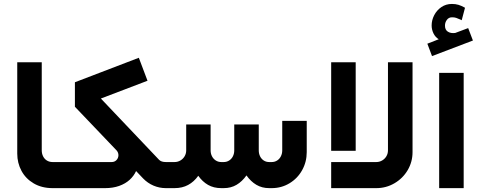

<svg xmlns="http://www.w3.org/2000/svg" viewBox="-20 -973 2488 993"><path d="M296.3 -134.9H252.1Q235.4 -134.9 222.5 -142.8Q209.7 -150.7 202.8 -164.7Q195.9 -178.7 195.9 -195.3V-651.1H69.2V-178.6Q69.2 -130.1 91.1 -89.4Q112.9 -48.8 154.5 -24.4Q196.2 0 252.1 0H296.3Z M296.3 0H523.2Q564.1 0 596.4 -11.5Q628.7 -23.1 650.5 -43Q672.3 -62.9 683.8 -88.4L719.9 -50.4Q743.6 -25.9 774.1 -12.9Q804.5 0 838.1 0H841.2V-134.9H838.1Q814.4 -134.9 803.2 -146L501.7 -463.4L742.9 -555.4L698 -674.2L367.4 -547.6V-420.9L583.6 -194.4Q592.9 -183.3 592.5 -169.2Q592 -155.1 582.3 -145Q572.6 -134.9 557.1 -134.9H296.3Q277.7 -118.5 270.9 -93Q264.2 -67.4 270.9 -41.9Q277.7 -16.4 296.3 0Z M839.5 0H882.6Q922.6 0 953 -16.5Q983.5 -33 1005.4 -63.9Q1026.9 -33.5 1056.1 -16.7Q1085.3 0 1124.7 0H1137Q1174.5 0 1203.5 -17.2Q1232.5 -34.3 1254.7 -65.8Q1276.9 -34.3 1305.9 -17.2Q1334.9 0 1372.4 0H1385.1Q1435.5 0 1477 -25Q1518.6 -49.9 1542.5 -92.7Q1566.4 -135.5 1566.4 -186.3V-347.8H1439.7V-195.3Q1439.7 -178.6 1432.8 -164.9Q1426 -151.1 1413.5 -143Q1401 -134.9 1385.1 -134.9H1372.4Q1356.2 -134.9 1343.9 -143Q1331.6 -151.1 1324.9 -164.9Q1318.3 -178.6 1318.3 -195.3V-329.4H1191.5V-195.3Q1191.5 -178.6 1184.7 -164.9Q1177.9 -151.1 1165.3 -143Q1152.8 -134.9 1137 -134.9H1124.7Q1108.6 -134.9 1096 -143Q1083.4 -151.1 1076.4 -164.7Q1069.3 -178.3 1069.3 -195.3V-329.4H943V-195.3Q943 -178.7 934.9 -164.9Q926.8 -151.1 913 -143Q899.2 -134.9 882.6 -134.9H839.5Q820.9 -118.5 814.1 -93Q807.4 -67.4 814.1 -41.9Q820.9 -16.4 839.5 0Z M1819.6 -193.2V-651.1H1692.8V-193.2ZM1692.8 -134.9V0H1926.1Q1976.9 0 2020.1 -25.2Q2063.3 -50.4 2088.5 -93.1Q2113.6 -135.9 2113.6 -186.3V-651.1H1986.5V-195.3Q1986.5 -178.7 1978.4 -164.9Q1970.3 -151.1 1956.3 -143Q1942.3 -134.9 1926.1 -134.9Z M2251.3 0H2378.1V-596.3H2251.3ZM2214.4 -682.9 2425.9 -763.4 2401.3 -827.7 2334.3 -802.5Q2311.3 -799.5 2296.1 -809.3Q2281 -819.1 2281.4 -841.2Q2281.4 -856.9 2291.1 -870.2Q2300.9 -883.5 2317.3 -883.5Q2328.9 -883.9 2339.3 -880.6Q2349.6 -877.2 2363.4 -870.8Q2364.7 -869.9 2365.7 -869.4Q2367 -868.9 2367.9 -868.4L2385 -932.9Q2366.1 -943.6 2351 -948.1Q2335.8 -952.6 2317.3 -952.6Q2286.7 -952.6 2262.8 -936.4Q2239 -920.2 2225.7 -894.5Q2212.4 -868.8 2212.4 -841.2Q2212.4 -820.1 2221.8 -800.5Q2231.3 -781 2249.1 -770L2190.2 -747Z"/></svg>

Font: Arad-VF Thin Dots1
Style: Regular
Weight: 100
Designer: Mohammad Darvishi
Version: Version 1.000;August 30, 2024;FontCreator 15.0.0.2992 64-bit